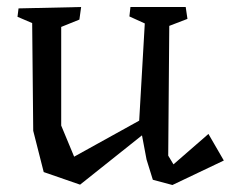

<svg xmlns="http://www.w3.org/2000/svg" viewBox="-20 -513 660 549"><path d="M620 -54 473 16 417 1 399 -57 386 -126 209 15 105 -21 75 -139 72 -447 30 -465 33 -489 212 -493 207 -457 155 -436V-154L192 -65L257 -101L378 -168L394 -446L350 -466L353 -493H511L516 -459L464 -439L461 -68L476 -43L576 -130Z"/></svg>

Font: Underdog
Style: Regular
Weight: 400
Designer: Sergey Steblina
Foundry: Sergey Steblina, Jovanny Lemonad
Version: Version 1.001; ttfautohint (v0.9)